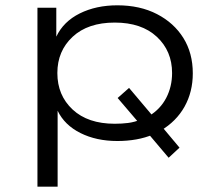

<svg xmlns="http://www.w3.org/2000/svg" viewBox="-20 -523 826 723"><path d="M121 180V-494H192V-385Q219 -442 280.5 -472.5Q342 -503 422 -503Q507 -503 571 -470Q635 -437 670.5 -380Q706 -323 706 -247Q706 -177 675 -121.5Q644 -66 585 -31L589 -47L656 33L615 71L533 -26L558 -17Q527 -4 493 2Q459 8 422 8Q343 8 283 -22Q223 -52 197 -106V180ZM412 -57Q439 -57 462.5 -60Q486 -63 511 -73L505 -58L423 -154L466 -192L558 -83L541 -86Q584 -112 606 -154.5Q628 -197 628 -248Q628 -331 570.5 -384.5Q513 -438 412 -438Q311 -438 253.5 -384.5Q196 -331 196 -248Q196 -164 253.5 -110.5Q311 -57 412 -57Z"/></svg>

Font: Nunito Sans 7pt Expanded Light
Style: Regular
Weight: 300
Width: 7
Designer: Vernon Adams
Foundry: Vernon Adams
Version: Version 3.101;gftools[0.9.27]